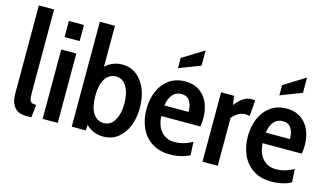

<svg xmlns="http://www.w3.org/2000/svg" viewBox="-87 -1033 2270 1326"><g transform="rotate(15 1048.0 -370.0)"><path d="M49 -116V-750H158V-161Q158 -127 161.5 -110.5Q165 -94 175.5 -87.5Q186 -81 209 -81L199 10H159Q104 10 76.5 -24.5Q49 -59 49 -116Z M277 -700H385V-585H277ZM277 -496H385V0H277Z M906 -248Q906 -176 883 -117.5Q860 -59 816 -24.5Q772 10 713 10Q638 10 588 -40L585 0H485V-750H593V-457Q643 -505 713 -505Q773 -505 817 -470Q861 -435 883.5 -376.5Q906 -318 906 -248ZM795 -248Q795 -322 767.5 -368Q740 -414 693 -414Q642 -414 614.5 -370Q587 -326 587 -248Q587 -168 614.5 -124.5Q642 -81 693 -81Q740 -81 767.5 -127.5Q795 -174 795 -248Z M1343 -231H1063Q1068 -156 1104.5 -118.5Q1141 -81 1196 -81Q1262 -81 1324 -117L1329 -22Q1270 10 1186 10Q1111 10 1058 -25Q1005 -60 978.5 -119Q952 -178 952 -250Q952 -322 977 -380Q1002 -438 1049.5 -471.5Q1097 -505 1164 -505Q1248 -505 1298 -446.5Q1348 -388 1348 -289Q1348 -264 1343 -231ZM1238 -307Q1238 -356 1219 -385Q1200 -414 1159 -414Q1121 -414 1097 -387Q1073 -360 1065 -307ZM1089 -653 1242 -748V-639L1089 -580Z M1420 -496H1513L1522 -433Q1552 -470 1578.5 -487.5Q1605 -505 1638 -505Q1651 -505 1662 -502L1653 -389Q1641 -393 1622 -393Q1572 -393 1529 -343V0H1420Z M2068 -231H1788Q1793 -156 1829.5 -118.5Q1866 -81 1921 -81Q1987 -81 2049 -117L2054 -22Q1995 10 1911 10Q1836 10 1783 -25Q1730 -60 1703.5 -119Q1677 -178 1677 -250Q1677 -322 1702 -380Q1727 -438 1774.5 -471.5Q1822 -505 1889 -505Q1973 -505 2023 -446.5Q2073 -388 2073 -289Q2073 -264 2068 -231ZM1963 -307Q1963 -356 1944 -385Q1925 -414 1884 -414Q1846 -414 1822 -387Q1798 -360 1790 -307ZM1814 -653 1967 -748V-639L1814 -580Z"/></g></svg>

Font: Cabin Condensed SemiBold
Style: Regular
Weight: 600
Width: 3
Designer: Pablo Impallari
Foundry: Pablo Impallari. http://www.impallari.com Igino Marini. http://www.ikern.com
Version: Version 2.001